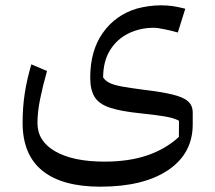

<svg xmlns="http://www.w3.org/2000/svg" viewBox="-20 -433 804 718"><path d="M645 -311.5Q625.5 -316.9 597.7 -323Q569.8 -329.1 554.7 -329.1Q502.9 -329.1 459.7 -307.6Q416.5 -286.1 391.1 -244.6Q365.7 -203.1 365.7 -143.1Q375 -129.9 391.1 -122.3Q407.2 -114.7 436.5 -109.4Q465.8 -104 514.6 -97.7Q584 -89.4 624.8 -79.6Q665.5 -69.8 683.1 -54.2Q700.7 -38.6 700.7 -11.7V31.2Q701.2 140.6 609.1 202.9Q517.1 265.1 355 265.1Q212.4 265.1 138.4 205.3Q64.5 145.5 64.5 25.9Q64.5 -30.8 72.5 -83.5Q80.6 -136.2 97.2 -192.4L155.8 -167.5Q139.6 -110.4 129.9 -62Q120.1 -13.7 120.1 27.3Q120.1 95.2 187 133.3Q253.9 171.4 370.6 171.4Q462.9 171.4 531.5 147.7Q600.1 124 648.9 79.1L649.4 18.6Q630.9 8.3 596.2 2.4Q561.5 -3.4 504.9 -9.3Q432.1 -16.6 391.1 -30.3Q350.1 -43.9 333.7 -70.6Q317.4 -97.2 317.4 -142.6Q317.4 -243.2 364.3 -309.8Q411.1 -376.5 491.7 -400.9Q511.2 -406.2 534.9 -409.7Q558.6 -413.1 581.1 -413.1Q605 -413.1 625.5 -410.2Q646 -407.2 672.9 -400.4Z"/></svg>

Font: Pinar DS3-Regular
Style: Regular
Weight: 400
Designer: Amin Abedi
Version: Version 2.000